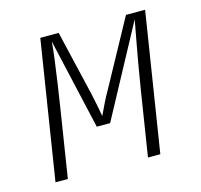

<svg xmlns="http://www.w3.org/2000/svg" viewBox="-85 -643 771 736"><g transform="rotate(-15 300.0 -275.0)"><path d="M48 0 135 -550H208L269 -290Q274 -268 279 -242Q284 -216 287 -199Q295 -216 307.5 -242Q320 -268 333 -290L475 -550H551L464 0H415L456 -260Q464 -311 473 -361.5Q482 -412 490 -455Q498 -498 503 -525L309 -165H256L174 -525Q172 -498 166.5 -455Q161 -412 153.5 -361.5Q146 -311 138 -260L97 0Z"/></g></svg>

Font: JetBrains Mono Thin
Style: Italic
Weight: 100
Italic angle: -9°
Monospace: yes
Designer: Philipp Nurullin, Konstantin Bulenkov
Foundry: JetBrains
Version: Version 2.305; ttfautohint (v1.8.4.7-5d5b)